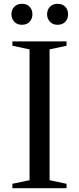

<svg xmlns="http://www.w3.org/2000/svg" viewBox="-20 -987 414 1007"><path d="M135 -728V-42L45 -23V0H329V-23L240 -42V-728L329 -747V-770H45V-747ZM40 -912C40 -896.7 45 -883.7 55 -873C65 -862.3 78.3 -857 95 -857C112.3 -857 125.8 -862.3 135.5 -873C145.2 -883.7 150 -896.7 150 -912C150 -928 145.2 -941.2 135.5 -951.5C125.8 -961.8 112.3 -967 95 -967C78.3 -967 65 -961.8 55 -951.5C45 -941.2 40 -928 40 -912ZM227 -912C227 -896.7 232 -883.7 242 -873C252 -862.3 265.3 -857 282 -857C299.3 -857 312.8 -862.3 322.5 -873C332.2 -883.7 337 -896.7 337 -912C337 -928 332.2 -941.2 322.5 -951.5C312.8 -961.8 299.3 -967 282 -967C265.3 -967 252 -961.8 242 -951.5C232 -941.2 227 -928 227 -912Z"/></svg>

Font: Libre Caslon Text
Style: Regular
Weight: 400
Designer: Pablo Impallari, Rodrigo Fuenzalida
Foundry: Pablo Impallari, Rodrigo Fuenzalida
Version: Version 1.000; ttfautohint (v0.93) -l 8 -r 50 -G 200 -x 14 -